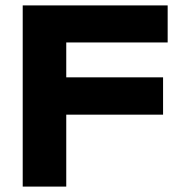

<svg xmlns="http://www.w3.org/2000/svg" viewBox="-20 -690 689 710"><path d="M64 0H225V-266H583V-404H225V-533H600V-670H64Z"/></svg>

Font: LT Wave Text Black
Style: Regular
Weight: 900
Designer: Daniel Lyons
Version: Version 2.5 (Glyphs App)